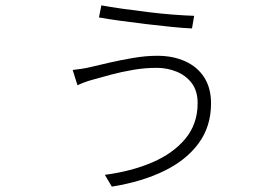

<svg xmlns="http://www.w3.org/2000/svg" viewBox="-20 -645 1040 716"><path d="M717 -260Q717 -306 695 -335Q673 -364 638 -378Q603 -392 565 -392Q520 -392 476.5 -384.5Q433 -377 395.5 -367Q358 -357 330 -349Q311 -344 295 -338Q279 -332 269 -327L251 -384Q267 -386 284.5 -388.5Q302 -391 318 -395Q347 -402 388.5 -411.5Q430 -421 477 -429Q524 -437 567 -437Q625 -437 670.5 -416.5Q716 -396 741.5 -356.5Q767 -317 767 -259Q767 -174 721 -111Q675 -48 592 -7.5Q509 33 397 51L371 7Q470 -6 548 -39.5Q626 -73 671.5 -128Q717 -183 717 -260ZM358 -625Q390 -619 436 -612.5Q482 -606 531 -600Q580 -594 625.5 -590.5Q671 -587 704 -586L696 -539Q667 -540 622 -544.5Q577 -549 526.5 -555Q476 -561 429 -567.5Q382 -574 349 -580Z"/></svg>

Font: Noto Sans SC Thin Light
Style: Regular
Weight: 300
Version: Version 2.004-H2;hotconv 1.0.118;makeotfexe 2.5.65603